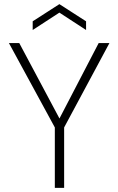

<svg xmlns="http://www.w3.org/2000/svg" viewBox="-20 -908 571 928"><path d="M245 0V-292L23 -700H73L274 -323H261L457 -700H509L290 -292V0ZM138 -763V-805L267 -888L396 -805V-763L267 -847Z"/></svg>

Font: DM Sans 17pt ExtraLight
Style: Regular
Weight: 250
Version: Version 4.004;gftools[0.9.30]